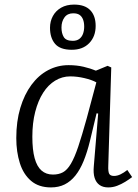

<svg xmlns="http://www.w3.org/2000/svg" viewBox="-20 -803 603 837"><path d="M452 -80Q451 -55 456 -45.5Q461 -36 477 -36Q491 -36 505.5 -43Q520 -50 535 -62L556 -31Q543 -21 526 -10.5Q509 0 490.5 7Q472 14 452 14Q429 14 414 3.5Q399 -7 392.5 -27.5Q386 -48 389 -79L408 -308L401 -309L372 -188Q360 -139 344.5 -101Q329 -63 308.5 -37.5Q288 -12 262 1Q236 14 202 14Q149 14 115.5 -14.5Q82 -43 66.5 -92Q51 -141 51 -201Q51 -274 68.5 -332.5Q86 -391 117 -433Q148 -475 189.5 -497Q231 -519 279 -519Q314 -519 344 -512Q374 -505 398 -495L449 -516L465 -509ZM211 -42Q236 -42 254.5 -52Q273 -62 289 -89Q305 -116 321 -163.5Q337 -211 358 -287L400 -444Q380 -455 348 -462.5Q316 -470 286 -470Q251 -470 220.5 -451.5Q190 -433 168 -398.5Q146 -364 133.5 -315.5Q121 -267 121 -207Q121 -150 131 -113.5Q141 -77 161 -59.5Q181 -42 211 -42ZM293 -586Q242 -586 220 -612Q198 -638 198 -682Q198 -710 210.5 -733Q223 -756 246.5 -769.5Q270 -783 303 -783Q350 -783 373.5 -758.5Q397 -734 397 -690Q397 -644 369 -615Q341 -586 293 -586ZM297 -625Q315 -625 326 -633.5Q337 -642 342 -656Q347 -670 347 -687Q347 -705 342 -718Q337 -731 327 -738Q317 -745 299 -745Q274 -745 261 -727Q248 -709 248 -683Q248 -658 258 -641.5Q268 -625 297 -625Z"/></svg>

Font: Literata 18pt Light
Style: Italic
Weight: 300
Italic angle: -2°
Designer: Latin by Veronika Burian and Jose Scaglione. Greek by Irene Vlachou. Cyrillic by Vera Evstafieva
Foundry: TypeTogether
Version: Version 3.103;gftools[0.9.29]